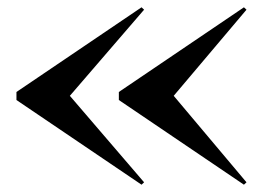

<svg xmlns="http://www.w3.org/2000/svg" viewBox="-20 -650 746 525"><path d="M455 -388 654 -151.5 647 -145 305 -376.5V-398.5L647 -630L654 -623.5ZM171 -388 374 -151.5 367 -145 25 -376.5V-398.5L367 -630L374 -623.5Z"/></svg>

Font: Bodoni* 16 Medium
Style: Regular
Weight: 500
Version: Version 2.2